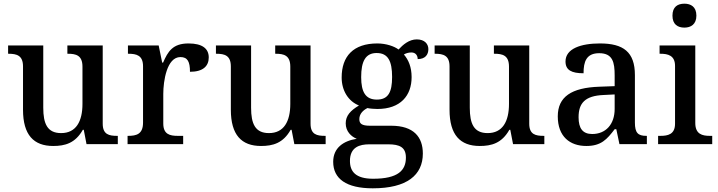

<svg xmlns="http://www.w3.org/2000/svg" viewBox="-20 -783 3903 1043"><path d="M269 10C333 10 389 -5 430 -78H435L450 0H620V-45H616C573 -45 538 -52 538 -111V-536H346V-491H349C392 -491 428 -483 428 -421V-219C428 -123 393 -60 312 -60C237 -60 215 -111 215 -198V-536H24V-491H27C72 -491 105 -481 105 -422V-187C105 -50 163 10 269 10Z M673 0H975V-45H946C903 -45 867 -53 867 -112V-273C867 -342 886 -473 960 -473C999 -473 1012 -448 1012 -393C1083 -393 1114 -424 1114 -471C1114 -519 1079 -547 1004 -547C918 -547 892 -503 866 -443H861L842 -536H675V-491H678C722 -491 757 -482 757 -423V-117C757 -54 721 -45 676 -45H673Z M1398 10C1462 10 1518 -5 1559 -78H1564L1579 0H1749V-45H1745C1702 -45 1667 -52 1667 -111V-536H1475V-491H1478C1521 -491 1557 -483 1557 -421V-219C1557 -123 1522 -60 1441 -60C1366 -60 1344 -111 1344 -198V-536H1153V-491H1156C1201 -491 1234 -481 1234 -422V-187C1234 -50 1292 10 1398 10Z M2005 240C2191 240 2277 168 2277 51C2277 -38 2228 -100 2105 -100H1990C1944 -100 1932 -112 1932 -136C1932 -164 1952 -184 1976 -196C1988 -193 2014 -191 2030 -191C2156 -191 2216 -264 2216 -364C2216 -419 2199 -458 2174 -487C2186 -494 2199 -498 2215 -498C2239 -498 2249 -480 2249 -462C2291 -462 2307 -487 2307 -516C2307 -544 2287 -569 2244 -569C2202 -569 2169 -540 2145 -514C2123 -531 2078 -547 2030 -547C1899 -547 1836 -477 1836 -362C1836 -291 1872 -233 1930 -210C1883 -182 1858 -154 1858 -113C1858 -69 1888 -41 1918 -29C1846 -18 1790 20 1790 96C1790 188 1861 240 2005 240ZM2027 -242C1966 -242 1942 -283 1942 -364C1942 -449 1965 -495 2026 -495C2088 -495 2110 -451 2110 -365C2110 -282 2089 -242 2027 -242ZM2007 188C1912 188 1881 149 1881 91C1881 16 1934 1 1986 1H2089C2151 1 2185 17 2185 73C2185 142 2143 188 2007 188Z M2586 10C2650 10 2706 -5 2747 -78H2752L2767 0H2937V-45H2933C2890 -45 2855 -52 2855 -111V-536H2663V-491H2666C2709 -491 2745 -483 2745 -421V-219C2745 -123 2710 -60 2629 -60C2554 -60 2532 -111 2532 -198V-536H2341V-491H2344C2389 -491 2422 -481 2422 -422V-187C2422 -50 2480 10 2586 10Z M3165 10C3246 10 3277 -26 3319 -81H3328L3345 0H3494V-45H3491C3446 -45 3429 -61 3429 -117V-375C3429 -501 3366 -547 3239 -547C3136 -547 3052 -519 3052 -449C3052 -402 3085 -385 3150 -385C3150 -448 3165 -494 3235 -494C3309 -494 3319 -444 3319 -373V-315L3237 -312C3084 -307 3010 -257 3010 -151C3010 -41 3076 10 3165 10ZM3197 -55C3146 -55 3123 -85 3123 -146C3123 -222 3157 -263 3260 -267L3319 -270V-191C3319 -108 3271 -55 3197 -55Z M3698 -633C3733 -633 3763 -651 3763 -698C3763 -746 3733 -763 3698 -763C3661 -763 3633 -746 3633 -698C3633 -651 3661 -633 3698 -633ZM3555 0H3849V-45H3836C3795 -45 3757 -54 3757 -115V-536H3563V-491H3568C3608 -491 3647 -482 3647 -425V-111C3647 -53 3608 -45 3568 -45H3555Z"/></svg>

Font: Noto Serif Tamil Medium
Style: Italic
Weight: 500
Italic angle: -12°
Designer: Indian Type Foundry, Tom Grace, and the Monotype Design Team
Foundry: Monotype Imaging Inc.
Version: Version 2.003